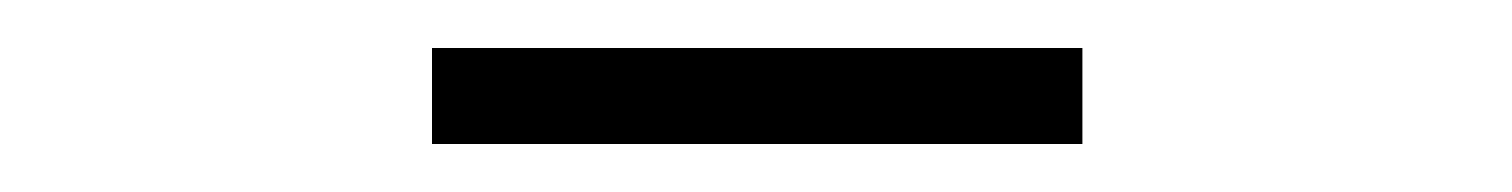

<svg xmlns="http://www.w3.org/2000/svg" viewBox="-20 -729 630 80"><path d="M160 -669V-709H431V-669Z"/></svg>

Font: Noto Sans SC ExtraLight
Style: Regular
Weight: 250
Designer: Ryoko NISHIZUKA 西塚涼子 (kana, bopomofo & ideographs); Paul D. Hunt (Latin, Greek & Cyrillic); Sandoll Communications 산돌커뮤니
Foundry: Adobe
Version: Version 2.004-H2;hotconv 1.0.118;makeotfexe 2.5.65603